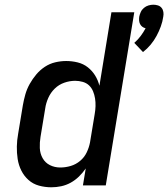

<svg xmlns="http://www.w3.org/2000/svg" viewBox="-20 -787 714 815"><path d="M587 -566 550 -605Q565 -618 577 -634Q589 -650 598 -667Q590 -669 584 -673.5Q578 -678 574.5 -685Q571 -692 570.5 -700Q570 -708 571 -716Q573 -726 577.5 -736Q582 -746 591 -753.5Q600 -761 610.5 -764Q621 -767 631 -767Q641 -767 650.5 -764Q660 -761 666 -753.5Q672 -746 673.5 -736Q675 -726 673 -716Q670 -695 662.5 -674.5Q655 -654 644.5 -634.5Q634 -615 619.5 -597.5Q605 -580 587 -566ZM198 8Q171 8 145.5 1Q120 -6 101 -23Q82 -40 70.5 -63Q59 -86 55 -112Q51 -138 51.5 -165Q52 -192 57 -219L77 -340Q81 -363 87.5 -386Q94 -409 106 -430.5Q118 -452 134 -471Q150 -490 170.5 -503.5Q191 -517 214.5 -522.5Q238 -528 261 -528Q286 -528 310 -522Q334 -516 352.5 -501.5Q371 -487 383.5 -467Q396 -447 402 -423L453 -735H550L429 0H332L344 -72Q331 -53 315 -37.5Q299 -22 280 -11.5Q261 -1 240 3.5Q219 8 198 8ZM236 -76Q258 -76 280 -82.5Q302 -89 320 -104Q338 -119 348 -140Q358 -161 362 -182L382 -303Q385 -320 385.5 -336.5Q386 -353 383.5 -369Q381 -385 375 -399.5Q369 -414 358 -424.5Q347 -435 331 -439.5Q315 -444 299 -444Q276 -444 253 -436Q230 -428 212.5 -411Q195 -394 185 -371.5Q175 -349 172 -327L152 -206Q148 -182 149 -158.5Q150 -135 161 -115.5Q172 -96 192 -86Q212 -76 236 -76Z"/></svg>

Font: Iosevka Aile Medium Oblique
Style: Regular
Weight: 500
Italic angle: -9°
Designer: Belleve Invis
Foundry: Belleve Invis
Version: Version 31.1.0; ttfautohint (v1.8.4)